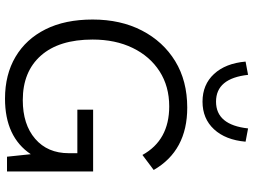

<svg xmlns="http://www.w3.org/2000/svg" viewBox="-142 -861 1011 767"><g transform="rotate(90 363.5 -477.5)"><path d="M418 -344H665V0H606L596 -95Q527 8 374 8Q278 8 207 -34Q136 -76 97 -154Q58 -232 58 -342Q58 -454 102 -539Q146 -624 224.5 -672Q303 -720 410 -720Q582 -720 659 -586L599 -541Q540 -648 405 -648Q325 -648 265 -609.5Q205 -571 171.5 -502Q138 -433 138 -342Q138 -208 202 -135.5Q266 -63 380 -63Q477 -63 534.5 -112.5Q592 -162 592 -247V-281H418ZM493 -963 546 -953Q539 -873 496.5 -827Q454 -781 386 -781Q318 -781 275.5 -827Q233 -873 226 -953L279 -963Q293 -835 386 -835Q479 -835 493 -963Z"/></g></svg>

Font: LivvicRegular
Style: Regular
Weight: 400
Designer: Jacques Le Bailly, Baron von Fonthausen
Version: Version 1.001; ttfautohint (v1.8.2)